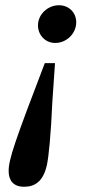

<svg xmlns="http://www.w3.org/2000/svg" viewBox="-20 -515 336 733"><path d="M190 -274H151C37 24 13 93 13 138C13 175 32 198 72 198C113 198 145 178 159 115C166 83 174 4 180 -129ZM271 -430C271 -467 243 -495 205 -495C163 -495 125 -461 125 -418C125 -382 152 -351 191 -351C233 -351 271 -386 271 -430Z"/></svg>

Font: Source Serif Pro Semibold
Style: Italic
Weight: 600
Italic angle: -12°
Designer: Frank Grießhammer
Foundry: Adobe Systems Incorporated
Version: Version 3.001;hotconv 1.0.111;makeotfexe 2.5.65597